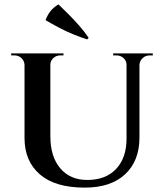

<svg xmlns="http://www.w3.org/2000/svg" viewBox="-20 -844 743 877"><path d="M210 -600V-222Q210 -129 255 -75.5Q300 -22 379 -22Q463 -22 510.5 -72.5Q558 -123 558 -211V-600H617V-216Q617 -109 551.5 -48Q486 13 367 13Q232 13 162 -47.5Q92 -108 92 -214V-600ZM94 -600V-548H92Q91 -566 78 -578.5Q65 -591 46 -591Q46 -591 38.5 -591Q31 -591 31 -591V-600ZM270 -600V-591Q270 -591 262.5 -591Q255 -591 255 -591Q237 -591 223.5 -578.5Q210 -566 210 -548H208V-600ZM560 -600V-548H558Q558 -566 544.5 -578.5Q531 -591 512 -591Q512 -591 504.5 -591Q497 -591 497 -591V-600ZM678 -600V-591Q678 -591 671 -591Q664 -591 664 -591Q645 -591 631.5 -578.5Q618 -566 617 -548H615V-600ZM385 -671 378 -664Q347 -674 314 -687.5Q281 -701 249 -718Q217 -735 188 -752Q197 -776 211 -793.5Q225 -811 247 -824Q268 -804 293 -779Q318 -754 342.5 -726Q367 -698 385 -671Z"/></svg>

Font: Cinzel SemiBold
Style: Regular
Weight: 600
Designer: Natanael Gama
Version: Version 2.000